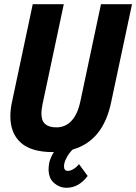

<svg xmlns="http://www.w3.org/2000/svg" viewBox="-20 -710 645 909"><path d="M605 -690 506 -225Q468 -43 324 -2Q305 16 293 41Q283 61 283 77Q283 99 301 99Q314 99 328.5 90Q343 81 354 67L395 123Q353 179 295 179Q262 179 236 156.5Q210 134 210 91Q210 78 213 61Q219 35 235 10H229Q128 10 78.5 -34.5Q29 -79 29 -160Q29 -194 38 -233L135 -690H282L181 -215Q176 -188 176 -173Q176 -138 194 -122.5Q212 -107 247 -107Q289 -107 318 -137.5Q347 -168 360 -228L458 -690Z"/></svg>

Font: Decalotype
Style: Bold Italic
Weight: 700
Italic angle: -12°
Designer: Alfredo Marco Pradil
Foundry: Alfredo Marco Pradil
Version: Version 1.0